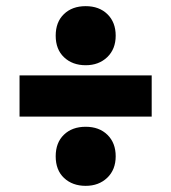

<svg xmlns="http://www.w3.org/2000/svg" viewBox="-20 -692 556 624"><path d="M258.5 -480Q215.5 -480 188.2 -505.8Q161 -531.5 161 -576Q161 -620.5 187.8 -646.2Q214.5 -672 258.5 -672Q302.5 -672 329.2 -645.8Q356 -619.5 356 -576Q356 -532.5 328.5 -506.2Q301 -480 258.5 -480ZM43.5 -313V-447H473V-313ZM258.5 -88Q215.5 -88 188.2 -113.5Q161 -139 161 -184Q161 -228.5 187.8 -254.2Q214.5 -280 258.5 -280Q302.5 -280 329.2 -253.8Q356 -227.5 356 -184Q356 -140.5 328.5 -114.2Q301 -88 258.5 -88Z"/></svg>

Font: Encode Sans Condensed Condensed ExtraBold
Style: Regular
Weight: 800
Width: 3
Designer: Multiple Designers
Foundry: Impallari Type
Version: Version 3.000; ttfautohint (v1.8.3) -l 8 -r 50 -G 200 -x 14 